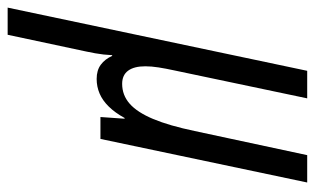

<svg xmlns="http://www.w3.org/2000/svg" viewBox="-230 -396 815 497"><g transform="rotate(90 177.5 -147.5)"><path d="M-51.3 240.2 112.3 -535.2H183.6L111.3 -191.4Q106.4 -168.9 103.5 -150.4Q100.6 -131.8 100.6 -116.2Q100.6 -86.9 112.1 -71.5Q123.5 -56.2 146 -56.2Q175.3 -56.2 197.5 -75.7Q219.7 -95.2 237.1 -136.7Q254.4 -178.2 268.1 -243.7L330.6 -535.2H401.4L288.6 0H231.9L236.3 -62.5H234.4Q220.7 -37.6 204.8 -21.5Q189 -5.4 171.1 2.2Q153.3 9.8 133.3 9.8Q110.8 9.8 96.4 -1Q82 -11.7 73.7 -30.3H71.8Q71.3 -19 70.1 -8.1Q68.8 2.9 66.9 13.7Q64.9 24.4 62.5 36.1L19 240.2Z"/></g></svg>

Font: Open Sans Condensed
Style: Italic
Weight: 400
Width: 3
Italic angle: -12°
Designer: Monotype Design Team
Foundry: Monotype Imaging Inc.
Version: Version 3.000